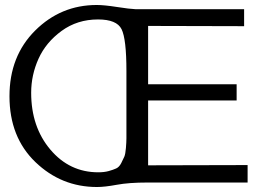

<svg xmlns="http://www.w3.org/2000/svg" viewBox="-20 -732 1060 770"><path d="M18 -346Q18 -507 121 -609.5Q224 -712 368 -712Q398 -712 449 -704Q500 -696 525 -695H959V-627L574 -628V-394H929V-329H574V-69L973 -70V0H571Q497 0 448.5 9Q400 18 369 18Q226 18 122 -82Q18 -182 18 -346ZM105 -360Q105 -223 182 -132Q259 -41 374 -41Q398 -41 416 -46Q434 -51 446 -56.5Q458 -62 466 -77.5Q474 -93 478.5 -103.5Q483 -114 485 -138.5Q487 -163 487 -177.5Q487 -192 487 -225Q487 -236 487 -242V-447Q487 -576 467.5 -615Q448 -654 373 -654Q290 -654 227 -608Q164 -562 134.5 -496.5Q105 -431 105 -360Z"/></svg>

Font: Coval
Style: Light
Weight: 300
Foundry: Context Ltd
Version: Version 001.000